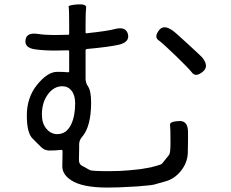

<svg xmlns="http://www.w3.org/2000/svg" viewBox="-20 -804 1040 866"><path d="M518 41Q491 42 464 42Q351 42 301 9Q261 -17 261 -54Q261 -80 262 -106V-123Q262 -128 257 -128Q230 -125 202 -125Q180 -125 163 -143Q145 -161 127 -179Q101 -204 101 -283.5Q101 -363 146 -420Q194 -480 238 -480Q265 -480 287 -478Q292 -478 292 -483V-572Q292 -577 287 -577H281Q255 -576 229 -576Q179 -576 142 -581Q90 -587 95 -623Q99 -659 151 -651Q184 -646 224 -646Q250 -646 276 -647H287Q292 -647 292 -652V-698Q292 -765 289.5 -773Q287 -781 329 -784Q371 -787 368.5 -769Q366 -751 366 -698V-658Q366 -653 371 -654Q466 -664 498 -673Q548 -686 557 -650Q566 -614 515 -602Q470 -592 372 -583Q366 -582 366 -576V-449Q366 -431 376 -416Q391 -395 391 -342Q391 -232 349 -185Q338 -172 337 -155V-135Q336 -109 336 -83Q336 -64 349 -57Q362 -50 385 -37Q393 -32 471 -32Q496 -32 521 -33L564 -36Q589 -38 613 -41L642 -46Q666 -50 689 -57Q707 -62 711 -66Q727 -86 743 -106Q749 -114 749 -161Q749 -226 747 -241Q745 -256 787 -258Q828 -261 828 -208V-167Q828 -140 827 -113Q825 -69 795.5 -32.5Q766 4 723 15Q698 22 673 29Q667 31 630 34Q603 37 576 38ZM238 -199Q280 -199 301 -243Q319 -281 319 -338Q319 -374 303 -394.5Q287 -415 261 -415Q223 -415 196 -378.5Q169 -342 169 -287Q169 -247 189.5 -223Q210 -199 238 -199ZM894 -480Q863 -455 846.5 -476Q830 -497 772 -553Q714 -609 694.5 -623Q675 -637 696 -666Q717 -696 759 -666Q766 -662 827 -606Q888 -550 892 -545Q925 -504 894 -480Z"/></svg>

Font: Resource Han Rounded CN
Style: Regular
Weight: 400
Designer: Cyano Hao (round all glyphs); Ryoko NISHIZUKA  (kana, bopomofo & ideographs); Paul D. Hunt (Latin, Greek & Cyrillic); Sa
Foundry: Cyano Hao
Version: 0.990